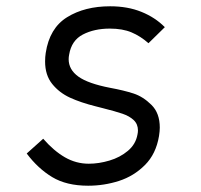

<svg xmlns="http://www.w3.org/2000/svg" viewBox="-20 -580 640 611"><path d="M65 -91.5 117.5 -138.5Q151 -100 186.5 -79.5Q222 -59 262.5 -59Q294.5 -59 328.2 -69Q362 -79 387 -100Q412 -121 417.5 -152Q419 -159 419 -165Q419 -185 405.5 -197.8Q392 -210.5 370 -218Q348 -225.5 306.5 -236L285 -241.5Q237 -253.5 202.8 -269.2Q168.5 -285 146 -313Q123.5 -341 123.5 -384.5Q123.5 -399 125.5 -411.5Q137.5 -490.5 193.5 -525.2Q249.5 -560 330.5 -560Q386.5 -560 430.2 -542.2Q474 -524.5 504.5 -493.5L452.5 -442.5Q427 -465 398.5 -477Q370 -489 329.5 -489Q280 -489 243.8 -470.2Q207.5 -451.5 200 -406Q198.5 -398.5 198.5 -391.5Q198.5 -358.5 229.5 -336.2Q260.5 -314 330.5 -300.5Q374 -292.5 404.8 -282.5Q435.5 -272.5 462 -246.2Q488.5 -220 488.5 -174Q488.5 -163 486 -147Q476.5 -90 441.2 -54.8Q406 -19.5 358.5 -4.2Q311 11 260.5 11Q191.5 11 146 -16.5Q100.5 -44 65 -91.5Z"/></svg>

Font: JuliaMono Light
Style: Italic
Weight: 300
Italic angle: -9°
Monospace: yes
Designer: cormullion
Foundry: corm
Version: Version 0.054; ttfautohint (v1.8.4)